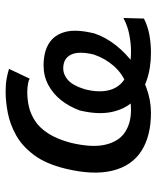

<svg xmlns="http://www.w3.org/2000/svg" viewBox="43 -591 557 683"><g transform="rotate(-90 321.5 -249.5)"><path d="M262 9Q179 9 126 -25Q73 -59 56 -127.5Q39 -196 63 -295Q80 -365 111.5 -407Q143 -449 181.5 -470.5Q220 -492 260.5 -500Q301 -508 337 -508Q363 -508 382.5 -504.5Q402 -501 418 -496L383 -422Q379 -426 364.5 -428.5Q350 -431 335 -431Q309 -431 283 -425Q257 -419 232.5 -403Q208 -387 188 -356Q168 -325 155 -276Q137 -200 148.5 -152.5Q160 -105 192.5 -83.5Q225 -62 272 -62Q325 -62 364 -78Q403 -94 429 -124Q455 -154 469 -194Q482 -248 468.5 -275.5Q455 -303 420 -303Q397 -303 378 -286Q359 -269 346 -228Q332 -175 343 -137Q354 -99 389 -80.5Q424 -62 481 -62Q508 -62 539.5 -68Q571 -74 599 -89L597 -16Q569 -2 538.5 3.5Q508 9 475 9Q420 9 375 -7Q330 -23 301.5 -55Q273 -87 264 -134Q255 -181 270 -244Q284 -282 306.5 -310.5Q329 -339 360.5 -356Q392 -373 430 -373Q478 -373 508.5 -354Q539 -335 549.5 -296Q560 -257 544 -192Q531 -153 502.5 -116.5Q474 -80 435 -52Q396 -24 351.5 -7.5Q307 9 262 9Z"/></g></svg>

Font: Nunito Sans 7pt Condensed SemiBold
Style: Italic
Weight: 600
Width: 3
Italic angle: -9°
Designer: Vernon Adams
Foundry: Vernon Adams
Version: Version 3.101;gftools[0.9.27]